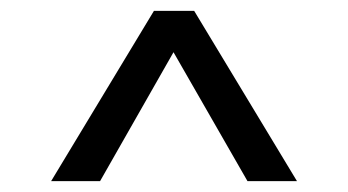

<svg xmlns="http://www.w3.org/2000/svg" viewBox="-20 -860 640 353"><path d="M526 -527H435L299 -764L164 -527H74L263 -840H337Z"/></svg>

Font: Fira Mono
Style: Regular
Weight: 400
Designer: Carrois Corporate & Edenspiekermann AG
Foundry: Carrois Corporate GbR & Edenspiekermann AG
Version: Version 3.206